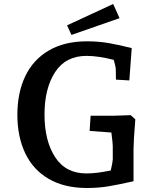

<svg xmlns="http://www.w3.org/2000/svg" viewBox="-20 -927 778 962"><path d="M67 -352Q67 -462 106.5 -545Q146 -628 224.5 -674Q303 -720 416 -720Q474 -720 525.5 -711Q577 -702 640 -686L628 -524L561 -528L560 -581Q560 -592 550 -627Q472 -647 414 -647Q309 -647 256 -565.5Q203 -484 203 -353Q203 -222 256 -140Q309 -58 413 -58Q465 -58 535 -73Q545 -117 545 -128V-196Q545 -209 538 -263L429 -271L434 -347H545L635 -350L658 -329Q649 -217 649 -180V-19Q579 -3 526.5 6Q474 15 416 15Q303 15 224.5 -30.5Q146 -76 106.5 -159Q67 -242 67 -352ZM316 -800 547 -907 579 -836 338 -752Z"/></svg>

Font: Andada Pro
Style: Bold
Weight: 700
Designer: Carolina Giovagnoli
Foundry: Huerta Tipografica
Version: Version 3.005; ttfautohint (v1.8.4)